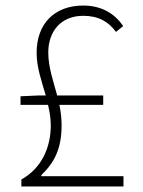

<svg xmlns="http://www.w3.org/2000/svg" viewBox="-20 -672 517 692"><path d="M57 0H425V-37H129V-41C176 -86 202 -136 202 -220C202 -246 199 -271 194 -294H352V-328H186C172 -381 154 -429 154 -483C154 -556 197 -615 280 -615C335 -615 371 -594 398 -557L424 -578C395 -621 348 -652 280 -652C176 -652 112 -586 112 -482C112 -429 130 -379 145 -328H120L54 -325V-294H153C159 -270 163 -245 163 -220C163 -143 132 -67 57 -25Z"/></svg>

Font: Source Sans Pro Light
Style: Regular
Weight: 300
Designer: Paul D. Hunt
Foundry: Adobe Systems Incorporated
Version: Version 3.006;hotconv 1.0.111;makeotfexe 2.5.65597